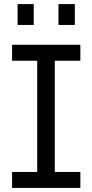

<svg xmlns="http://www.w3.org/2000/svg" viewBox="-20 -919 452 939"><path d="M162 -27V-673H248V-27ZM39 -622V-700H373V-622ZM39 0V-78H373V0ZM266 -797V-899H346V-797ZM66 -797V-899H145V-797Z"/></svg>

Font: SUSE Thin
Style: Regular
Weight: 400
Version: Version 1.000